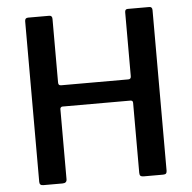

<svg xmlns="http://www.w3.org/2000/svg" viewBox="-53 -795 845 847"><g transform="rotate(-5 370.0 -371.0)"><path d="M219 -338Q215 -338 212 -335Q209 -332 209 -328V-17Q209 0 190 0H105Q96 0 92 -4Q88 -8 88 -16V-727Q88 -742 102 -742H196Q209 -742 209 -727V-446Q209 -438 212 -435Q215 -432 222 -432H519Q531 -432 531 -445V-728Q531 -742 543 -742H639Q652 -742 652 -727V-16Q652 -8 648.5 -4Q645 0 635 0H551Q540 0 535.5 -3.5Q531 -7 531 -17V-327Q531 -338 520 -338Z"/></g></svg>

Font: n
Style: Regular
Weight: 500
Designer: Pablo Impallari, Rodrigo Fuenzalida
Foundry: Impallari Type
Version: Version 1.002; ttfautohint (v1.5)